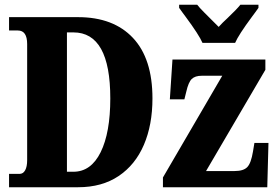

<svg xmlns="http://www.w3.org/2000/svg" viewBox="-20 -786 1157 806"><path d="M18 -56H62Q77 -56 85.5 -71Q94 -86 94 -114V-601Q94 -658 55 -658H18V-714H308Q456 -714 538 -627Q620 -540 620 -373Q620 -262 584 -178Q548 -94 478 -47Q408 0 308 0H18ZM288 -65Q362 -65 402.5 -147Q443 -229 443 -373Q443 -650 288 -650H261V-65ZM664 -41 913 -468H827Q799 -468 785 -454.5Q771 -441 762 -401L754 -369H693L704 -536H1094V-493L845 -68H965Q1002 -68 1018 -84.5Q1034 -101 1042 -150L1048 -186H1107L1102 0H664ZM759 -716Q753 -724 746 -733.5Q739 -743 732 -753V-766H808Q817 -754 837 -734Q857 -714 862 -709L898 -673Q913 -690 935 -710Q975 -748 989 -766H1065V-753Q1058 -743 1051 -733.5Q1044 -724 1038 -716Q981 -639 967 -606H830Q816 -639 759 -716Z"/></svg>

Font: Noto Serif CondBlack
Style: Regular
Weight: 900
Width: 3
Designer: Monotype Design Team
Foundry: Monotype Imaging Inc.
Version: Version 1.001